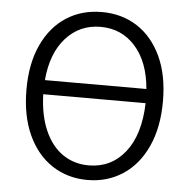

<svg xmlns="http://www.w3.org/2000/svg" viewBox="-53 -787 840 852"><g transform="rotate(5 367.0 -361.0)"><path d="M63 -364Q63 -480 102 -563.5Q141 -647 209.5 -691Q278 -735 367 -735Q456 -735 524.5 -691Q593 -647 632 -563.5Q671 -480 671 -364Q671 -247 632 -162Q593 -77 524 -32Q455 13 367 13Q279 13 210 -32Q141 -77 102 -162Q63 -247 63 -364ZM595 -349H139Q142 -255 171.5 -188Q201 -121 251.5 -86.5Q302 -52 367 -52Q467 -52 529 -130Q591 -208 595 -349ZM593 -412Q583 -532 522 -600.5Q461 -669 367 -669Q274 -669 212.5 -600.5Q151 -532 141 -412Z"/></g></svg>

Font: Nebula Sans Book
Style: Regular
Weight: 400
Designer: Paul D. Hunt for Adobe (as Source Sans)
Foundry: Nebula Entertainment & Broadcasting LLC
Version: Version 1.010